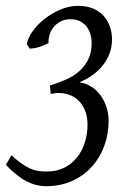

<svg xmlns="http://www.w3.org/2000/svg" viewBox="-26 -623 448 658"><path d="M357.9 -488.8Q357.9 -462.4 349.4 -439.7Q340.8 -417 325.7 -398.2Q310.5 -379.4 290 -365Q269.5 -350.6 246.1 -340.8Q268.1 -337.9 286.6 -326.2Q305.2 -314.5 318.4 -296.4Q331.5 -278.3 338.9 -255.9Q346.2 -233.4 346.2 -209Q346.2 -163.1 331.1 -122.3Q315.9 -81.5 288.1 -51Q260.3 -20.5 220.7 -2.7Q181.2 15.1 131.8 15.1Q97.2 15.1 64 -2.2Q30.8 -19.5 -5.9 -58.1L13.2 -90.8Q31.7 -74.2 46.6 -63.5Q61.5 -52.7 75.2 -46.4Q88.9 -40 102.8 -37.6Q116.7 -35.2 133.8 -35.2Q168.5 -35.2 194.6 -48.3Q220.7 -61.5 238.3 -84Q255.9 -106.4 264.9 -135.3Q273.9 -164.1 273.9 -195.8Q273.9 -224.1 265.4 -244.6Q256.8 -265.1 243.2 -278.3Q229.5 -291.5 211.9 -297.9Q194.3 -304.2 176.8 -304.2H168Q165.5 -304.2 163.3 -303.7Q161.1 -303.2 158 -302.7Q154.8 -302.2 147.9 -300.8L145 -330.1Q173.3 -338.4 199.2 -349.9Q225.1 -361.3 244.9 -378.4Q264.6 -395.5 276.4 -419.2Q288.1 -442.9 288.1 -475.1Q288.1 -490.2 283.9 -505.1Q279.8 -520 271 -531.5Q262.2 -543 248.3 -550Q234.4 -557.1 214.8 -557.1Q197.8 -557.1 183.8 -550.5Q169.9 -543.9 159.9 -532.7Q149.9 -521.5 144.8 -506.6Q139.6 -491.7 140.1 -475.1Q123.5 -466.8 109.1 -462.2Q94.7 -457.5 76.2 -456.1L65.9 -471.2Q68.8 -491.7 85.2 -514.9Q101.6 -538.1 126 -557.6Q150.4 -577.1 180.7 -590.1Q210.9 -603 242.2 -603Q271.5 -603 293.5 -593.5Q315.4 -584 329.6 -568.1Q343.8 -552.2 350.8 -531.5Q357.9 -510.7 357.9 -488.8Z"/></svg>

Font: Gentium Plus Phon
Style: Italic
Weight: 400
Italic angle: -8°
Designer: J. Victor Gaultney, Annie Olsen, Iska Routamaa, Becca Hirsbrunner
Foundry: SIL International
Version: Version 5.000